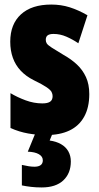

<svg xmlns="http://www.w3.org/2000/svg" viewBox="-20 -583 436 843"><path d="M372 -170Q372 -111 349.5 -70.5Q327 -30 285 -10Q243 10 183 10Q143 10 103.5 3Q64 -4 26 -21V-174Q56 -156 92.5 -142.5Q129 -129 166 -129Q189 -129 200 -136.5Q211 -144 211 -161Q211 -170 206.5 -179Q202 -188 184.5 -200Q167 -212 128 -231Q94 -248 71 -272.5Q48 -297 36.5 -329Q25 -361 25 -400Q25 -477 72 -520Q119 -563 205 -563Q248 -563 286 -551Q324 -539 364 -516L324 -393Q299 -410 271.5 -422Q244 -434 215 -434Q198 -434 189.5 -428Q181 -422 181 -408Q181 -399 185.5 -392Q190 -385 207 -374Q224 -363 259 -342Q293 -323 318 -299.5Q343 -276 357.5 -244.5Q372 -213 372 -170ZM291 126Q291 178 258 209Q225 240 163 240Q138 240 116.5 237.5Q95 235 76 231V141Q93 145 106.5 147Q120 149 131 149Q149 149 158.5 142Q168 135 168 121Q168 104 150.5 94Q133 84 102 83L136 0H212L198 34Q227 38 248 50Q269 62 280 81.5Q291 101 291 126Z"/></svg>

Font: Noto Sans Khmer ExtraCondensed Black
Style: Regular
Weight: 900
Width: 2
Designer: Danh Hong and the Monotype Design Team
Foundry: Monotype Imaging Inc.
Version: Version 2.004